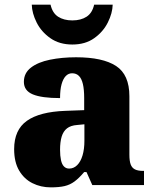

<svg xmlns="http://www.w3.org/2000/svg" viewBox="-20 -798 666 828"><path d="M199 10Q156 10 120 -8Q84 -26 62.5 -62.5Q41 -99 41 -155Q41 -238 96 -277Q151 -316 262 -320L343 -323V-375Q343 -412 337.5 -435.5Q332 -459 320.5 -470.5Q309 -482 291 -482Q275 -482 263.5 -470Q252 -458 245.5 -434.5Q239 -411 239 -375Q160 -375 121.5 -391Q83 -407 83 -445Q83 -483 113.5 -506.5Q144 -530 195.5 -540.5Q247 -551 308 -551Q423 -551 480.5 -513.5Q538 -476 538 -383V-131Q538 -104 543.5 -89Q549 -74 562 -67.5Q575 -61 597 -61H601V0H378L353 -56H343Q321 -30 301.5 -15.5Q282 -1 258.5 4.5Q235 10 199 10ZM278 -71Q298 -71 313 -86Q328 -101 336 -128Q344 -155 344 -191V-262L313 -259Q285 -257 269 -244.5Q253 -232 246 -209Q239 -186 239 -152Q239 -126 243 -107.5Q247 -89 256 -80Q265 -71 278 -71ZM292 -606Q236 -606 197 -633.5Q158 -661 138 -701Q118 -741 117 -778H198Q206 -742 230.5 -726Q255 -710 292 -710Q329 -710 353.5 -726Q378 -742 386 -778H466Q465 -741 445 -701Q425 -661 386.5 -633.5Q348 -606 292 -606Z"/></svg>

Font: Noto Rashi Hebrew Black
Style: Regular
Weight: 900
Version: Version 1.006